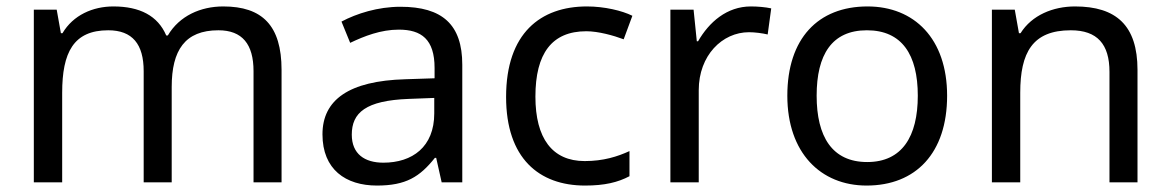

<svg xmlns="http://www.w3.org/2000/svg" viewBox="-20 -632 3632 596"><path d="M673 -612C603 -612 537 -583 501 -522H496C470 -583 414 -612 332 -612C268 -612 207 -585 174 -529H169L156 -602H85V-66H173V-344C173 -469 208 -538 316 -538C391 -538 426 -495 426 -411V-66H513V-362C513 -476 554 -538 658 -538C732 -538 767 -495 767 -411V-66H854V-415C854 -553 794 -612 673 -612Z M1223 -611C1153 -611 1087 -590 1040 -565L1067 -499C1111 -520 1162 -540 1218 -540C1288 -540 1329 -510 1329 -421V-389L1238 -386C1063 -381 981 -322 981 -215C981 -106 1053 -56 1150 -56C1240 -56 1283 -83 1330 -142H1334L1351 -66H1415V-431C1415 -556 1353 -611 1223 -611ZM1249 -325 1328 -328V-280C1328 -176 1260 -127 1170 -127C1112 -127 1072 -154 1072 -214C1072 -282 1115 -320 1249 -325Z M1796 -56C1857 -56 1898 -66 1934 -85V-163C1897 -146 1853 -132 1795 -132C1694 -132 1642 -203 1642 -332C1642 -466 1693 -535 1800 -535C1837 -535 1884 -522 1916 -510L1943 -583C1911 -599 1856 -612 1802 -612C1658 -612 1551 -529 1551 -331C1551 -141 1653 -56 1796 -56Z M2311 -612C2236 -612 2181 -563 2147 -504H2143L2133 -602H2061V-66H2149V-352C2149 -460 2222 -532 2305 -532C2323 -532 2346 -529 2363 -525L2374 -606C2356 -610 2331 -612 2311 -612Z M2920 -335C2920 -512 2818 -612 2673 -612C2519 -612 2424 -512 2424 -335C2424 -157 2528 -56 2670 -56C2823 -56 2920 -157 2920 -335ZM2515 -335C2515 -462 2562 -538 2671 -538C2780 -538 2829 -462 2829 -335C2829 -208 2780 -129 2672 -129C2563 -129 2515 -208 2515 -335Z M3317 -612C3249 -612 3183 -585 3148 -529H3143L3130 -602H3059V-66H3147V-344C3147 -469 3185 -538 3304 -538C3386 -538 3424 -495 3424 -409V-66H3511V-415C3511 -553 3445 -612 3317 -612Z"/></svg>

Font: Noto Sans Malayalam UI
Style: Regular
Weight: 400
Designer: Jelle Bosma - Monotype Design Team
Foundry: Monotype Imaging Inc.
Version: Version 2.104